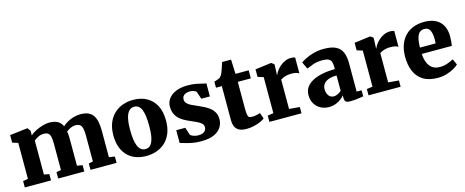

<svg xmlns="http://www.w3.org/2000/svg" viewBox="-39 -1315 4686 1934"><g transform="rotate(-15 2304.0 -347.5)"><path d="M44 0V-66L96.5 -75.5V-450.5L37.5 -469V-547.5L219 -569H224.5L248 -536.5L247.5 -487Q270 -510 306.8 -528Q343.5 -546 382 -556.8Q420.5 -567.5 448 -567.5Q502.5 -567.5 535.8 -549Q569 -530.5 586 -492.5Q608 -513.5 638.2 -530.5Q668.5 -547.5 704 -557.5Q739.5 -567.5 775.5 -567.5Q820 -567.5 851.5 -555Q883 -542.5 902.8 -516Q922.5 -489.5 931.8 -448.2Q941 -407 941 -349V-75.5L1001 -66V0H729V-66L774 -75.5V-344.5Q774 -392 767.2 -420.2Q760.5 -448.5 743.8 -460.8Q727 -473 697 -473Q679.5 -473 661.8 -467Q644 -461 628.5 -452Q613 -443 601.5 -434Q604 -421.5 605.5 -407.8Q607 -394 607.5 -379.2Q608 -364.5 608 -348.5V-75.5L664.5 -66V0H392V-66L441 -75.5V-348Q441 -394.5 434.8 -421.8Q428.5 -449 412.5 -461Q396.5 -473 366 -473Q335.5 -473 308.2 -459Q281 -445 263.5 -430.5V-75.5L317.5 -66V0Z M1041 -275Q1041 -350 1063.8 -405.5Q1086.5 -461 1126 -497.5Q1165.5 -534 1216.2 -552Q1267 -570 1323.5 -570Q1406.5 -570 1466.8 -536.2Q1527 -502.5 1559.8 -438.8Q1592.5 -375 1592.5 -284Q1592.5 -207 1569.8 -151.2Q1547 -95.5 1507.5 -59.5Q1468 -23.5 1417 -6.2Q1366 11 1309.5 11Q1247.5 11 1198 -8Q1148.5 -27 1113.5 -63.8Q1078.5 -100.5 1059.8 -153.8Q1041 -207 1041 -275ZM1319.5 -58.5Q1351.5 -58.5 1372.5 -81Q1393.5 -103.5 1404.2 -150.8Q1415 -198 1415 -272Q1415 -328.5 1409.8 -371.2Q1404.5 -414 1393 -442.8Q1381.5 -471.5 1362.8 -486Q1344 -500.5 1317 -500.5Q1285.5 -500.5 1263.5 -478Q1241.5 -455.5 1230 -408.5Q1218.5 -361.5 1218.5 -287Q1218.5 -230 1224.2 -187.2Q1230 -144.5 1242.2 -116Q1254.5 -87.5 1273.5 -73Q1292.5 -58.5 1319.5 -58.5Z M1883.5 11Q1830.5 11 1788.2 2.8Q1746 -5.5 1715.5 -15.2Q1685 -25 1666.5 -29V-162H1761L1786.5 -83.5Q1791 -76.5 1804.2 -69.8Q1817.5 -63 1835.2 -58.8Q1853 -54.5 1870.5 -54.5Q1899 -54.5 1917.5 -62.8Q1936 -71 1945 -85.2Q1954 -99.5 1954 -117Q1954 -143.5 1932.8 -160.8Q1911.5 -178 1876 -193.5Q1840.5 -209 1796.5 -229Q1755.5 -248 1726.2 -272.5Q1697 -297 1681.5 -330.2Q1666 -363.5 1666 -407.5Q1666 -453.5 1692.8 -489.8Q1719.5 -526 1770 -547.2Q1820.5 -568.5 1891 -568.5Q1943 -568.5 1979.2 -561.8Q2015.5 -555 2040.2 -548Q2065 -541 2082 -539V-403H1992.5L1967 -479.5Q1963.5 -485.5 1954 -491Q1944.5 -496.5 1930.8 -500.2Q1917 -504 1899.5 -504Q1874.5 -504 1856 -496.5Q1837.5 -489 1827.8 -475.5Q1818 -462 1818 -443.5Q1818 -416.5 1835.8 -398.8Q1853.5 -381 1882.5 -367.8Q1911.5 -354.5 1944 -340.5Q1975.5 -327 2006.2 -311Q2037 -295 2061.8 -274.2Q2086.5 -253.5 2101.2 -225Q2116 -196.5 2116 -157.5Q2116 -112 2091.8 -73.8Q2067.5 -35.5 2016 -12.2Q1964.5 11 1883.5 11Z M2354 9Q2288 9 2256.5 -21.8Q2225 -52.5 2225 -116V-472H2164V-534.5Q2176.5 -539.5 2188.8 -543.2Q2201 -547 2211.2 -551Q2221.5 -555 2228.5 -561.5Q2235.5 -568.5 2240.5 -575.5Q2245.5 -582.5 2249.8 -591.5Q2254 -600.5 2258.5 -612.5Q2264 -625.5 2269.2 -640.8Q2274.5 -656 2279.8 -672.8Q2285 -689.5 2289.5 -706H2384L2390 -556H2527.5V-472H2391.5V-207.5Q2391.5 -155.5 2395.2 -131.5Q2399 -107.5 2410 -101.2Q2421 -95 2442 -95Q2464.5 -95 2487.5 -100Q2510.5 -105 2526 -110.5L2547.5 -48Q2529.5 -34 2499 -21Q2468.5 -8 2431 0.5Q2393.5 9 2354 9Z M2595 0V-65.5L2656 -74.5V-450.5L2596.5 -469V-547.5L2762.5 -569H2765.5L2794 -548V-524L2790.5 -437H2794Q2798.5 -452.5 2813.2 -474.2Q2828 -496 2851.5 -517.2Q2875 -538.5 2905.8 -552.5Q2936.5 -566.5 2972.5 -566.5Q2986.5 -566.5 2996.8 -564.2Q3007 -562 3013 -559.5V-393.5Q3001 -402.5 2982 -407.2Q2963 -412 2930.5 -412Q2904 -412 2882.2 -406.8Q2860.5 -401.5 2844.8 -394.5Q2829 -387.5 2819.5 -381V-75L2929.5 -65.5V0Z M3213.5 11Q3168 11 3129.5 -9Q3091 -29 3067.8 -67.2Q3044.5 -105.5 3044.5 -160Q3044.5 -205.5 3068.8 -239.8Q3093 -274 3136.8 -296.8Q3180.5 -319.5 3239.8 -331.2Q3299 -343 3369 -343.5V-363Q3369 -397.5 3361.8 -419.2Q3354.5 -441 3333.2 -451.5Q3312 -462 3270.5 -462Q3213 -462 3170.2 -446.5Q3127.5 -431 3103.5 -420L3068.5 -492.5Q3081.5 -503 3116.2 -521.2Q3151 -539.5 3201.8 -554.2Q3252.5 -569 3313 -569Q3393 -569 3438.5 -546Q3484 -523 3503.2 -477.5Q3522.5 -432 3522.5 -363.5V-67.5H3574V-4.5Q3562.5 -2 3539 1.5Q3515.5 5 3488.8 7.8Q3462 10.5 3440.5 10.5Q3402 10.5 3389.8 -0.8Q3377.5 -12 3377.5 -43.5V-66.5Q3365 -50.5 3342 -32.2Q3319 -14 3286.8 -1.5Q3254.5 11 3213.5 11ZM3291 -80.5Q3309.5 -80.5 3331.5 -91.2Q3353.5 -102 3369 -117V-276.5Q3314 -276.5 3280.2 -262.2Q3246.5 -248 3231.5 -225.2Q3216.5 -202.5 3216.5 -176Q3216.5 -146 3225.8 -124.8Q3235 -103.5 3251.8 -92Q3268.5 -80.5 3291 -80.5Z M3628.5 0V-65.5L3689.5 -74.5V-450.5L3630 -469V-547.5L3796 -569H3799L3827.5 -548V-524L3824 -437H3827.5Q3832 -452.5 3846.8 -474.2Q3861.5 -496 3885 -517.2Q3908.5 -538.5 3939.2 -552.5Q3970 -566.5 4006 -566.5Q4020 -566.5 4030.2 -564.2Q4040.5 -562 4046.5 -559.5V-393.5Q4034.5 -402.5 4015.5 -407.2Q3996.5 -412 3964 -412Q3937.5 -412 3915.8 -406.8Q3894 -401.5 3878.2 -394.5Q3862.5 -387.5 3853 -381V-75L3963 -65.5V0Z M4353 11Q4257.5 11 4198.2 -26Q4139 -63 4111.8 -128.2Q4084.5 -193.5 4084.5 -278Q4084.5 -347.5 4104 -401.8Q4123.5 -456 4159.5 -493.5Q4195.5 -531 4246 -550.5Q4296.5 -570 4358.5 -570Q4464.5 -570 4519.2 -516.2Q4574 -462.5 4576 -367Q4576 -333 4573.8 -308Q4571.5 -283 4567.5 -264H4254Q4256.5 -221.5 4267 -189Q4277.5 -156.5 4295.5 -134.2Q4313.5 -112 4339 -100.8Q4364.5 -89.5 4398 -89.5Q4438 -89.5 4478.2 -103.2Q4518.5 -117 4541 -131L4569 -70.5Q4554 -54 4521 -35Q4488 -16 4444.2 -2.5Q4400.5 11 4353 11ZM4253 -330.5H4416.5Q4417 -341 4417.8 -351.2Q4418.5 -361.5 4418.5 -372Q4418.5 -431 4402.2 -465.8Q4386 -500.5 4343.5 -500.5Q4324.5 -500.5 4308.5 -493.2Q4292.5 -486 4280.2 -467.8Q4268 -449.5 4261 -416.2Q4254 -383 4253 -330.5Z"/></g></svg>

Font: Merriweather Light 18pt Black
Style: Regular
Weight: 900
Version: Version 2.100